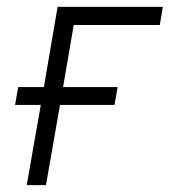

<svg xmlns="http://www.w3.org/2000/svg" viewBox="-20 -540 495 560"><path d="M58 0H114L155 -234H314L323 -286H164L195 -467H446L455 -520H148L108 -286H33L24 -234H99Z"/></svg>

Font: Fixel Display 20240404 Light
Style: Italic
Weight: 300
Italic angle: -10°
Designer: AlfaBravo + MacPaw
Foundry: Kyrylo Tkachov, Marchela Mozhyna, Serhii Makarenko, Maria Weinstein, Zakhar Kryvoshyya
Version: Version 1.211;Glyphs 3.2 (3225)